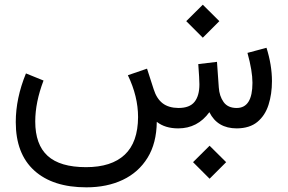

<svg xmlns="http://www.w3.org/2000/svg" viewBox="-20 -553 1239 827"><path d="M811.5 145.5 882.8 74.7 954.1 145.5 882.8 216.8ZM782.2 -461.9 853.5 -532.7 924.8 -461.9 853.5 -390.6ZM747.6 0Q690.9 0 655.3 -28.3Q654.3 64 615.5 126.7Q576.7 189.5 508.8 221.7Q440.9 253.9 352.1 253.9Q207.5 253.9 127.7 181.6Q47.9 109.4 47.9 -27.3Q47.9 -129.9 91.8 -236.8L167.5 -206.1Q131.8 -112.3 131.8 -29.8Q131.8 69.8 185.3 118.4Q238.8 167 350.6 167Q460 167 517.1 113.5Q574.2 60.1 574.7 -48.8Q574.7 -137.7 530.8 -229L613.3 -257.3L642.1 -168Q654.8 -127.9 680.4 -108.2Q706.1 -88.4 748.5 -87.9Q796.9 -87.9 817.9 -114.3Q838.9 -140.6 838.9 -189.9Q838.9 -201.7 837.6 -223.4Q836.4 -245.1 834 -276.9L914.6 -286.6L922.4 -176.3Q924.8 -139.2 943.1 -113.5Q961.4 -87.9 999.5 -87.9Q1067.4 -87.9 1067.4 -196.3Q1067.4 -247.6 1045.9 -325.2L1127.9 -347.2Q1151.4 -272.5 1151.4 -203.6Q1151.4 -147.9 1136.7 -101.8Q1122.1 -55.7 1088.9 -28.1Q1055.7 -0.5 1000 0Q916.5 0 881.8 -69.8Q831.1 0 747.6 0Z"/></svg>

Font: Vazir FD-WOL-UI
Style: Regular-FD-WOL-UI
Weight: 400
Designer: Saber Rastikerdar
Foundry: Saber Rastikerdar
Version: Version 30.1.0